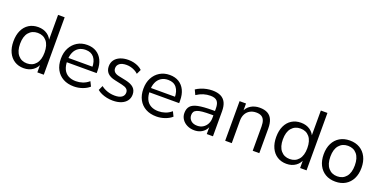

<svg xmlns="http://www.w3.org/2000/svg" viewBox="-16 -1456 4397 2215"><g transform="rotate(20 2182.5 -348.0)"><path d="M261 9Q196 9 147.5 -22Q99 -53 72.5 -109.5Q46 -166 46 -243Q46 -321 72.5 -377.5Q99 -434 147.5 -464.5Q196 -495 261 -495Q327 -495 374 -462Q421 -429 437 -373H426V-705H507V0H428V-116H438Q422 -59 374.5 -25Q327 9 261 9ZM278 -56Q347 -56 387.5 -104.5Q428 -153 428 -243Q428 -334 387.5 -382Q347 -430 278 -430Q210 -430 169 -382Q128 -334 128 -243Q128 -153 169 -104.5Q210 -56 278 -56Z M878 9Q801 9 745.5 -21.5Q690 -52 659.5 -108Q629 -164 629 -242Q629 -318 659 -374.5Q689 -431 741.5 -463Q794 -495 863 -495Q929 -495 976 -466Q1023 -437 1048.5 -384Q1074 -331 1074 -257V-226H691V-279H1020L1004 -266Q1004 -346 968.5 -390.5Q933 -435 865 -435Q814 -435 778.5 -411.5Q743 -388 725 -346.5Q707 -305 707 -250V-244Q707 -183 726.5 -141Q746 -99 785 -77.5Q824 -56 878 -56Q921 -56 961.5 -69.5Q1002 -83 1038 -114L1066 -57Q1033 -27 982 -9Q931 9 878 9Z M1355 9Q1317 9 1281.5 1.5Q1246 -6 1215.5 -19.5Q1185 -33 1163 -52L1189 -109Q1213 -90 1241 -77.5Q1269 -65 1298 -59Q1327 -53 1357 -53Q1414 -53 1443 -74Q1472 -95 1472 -131Q1472 -159 1453 -175.5Q1434 -192 1393 -201L1302 -221Q1239 -234 1208.5 -266Q1178 -298 1178 -349Q1178 -394 1201.5 -426.5Q1225 -459 1268 -477Q1311 -495 1368 -495Q1402 -495 1433 -488Q1464 -481 1491.5 -467.5Q1519 -454 1539 -434L1512 -377Q1493 -395 1469 -407.5Q1445 -420 1419.5 -426.5Q1394 -433 1368 -433Q1312 -433 1283 -411Q1254 -389 1254 -353Q1254 -325 1272 -307Q1290 -289 1328 -281L1419 -262Q1484 -248 1516.5 -217.5Q1549 -187 1549 -135Q1549 -91 1525 -58.5Q1501 -26 1457.5 -8.5Q1414 9 1355 9Z M1891 9Q1814 9 1758.5 -21.5Q1703 -52 1672.5 -108Q1642 -164 1642 -242Q1642 -318 1672 -374.5Q1702 -431 1754.5 -463Q1807 -495 1876 -495Q1942 -495 1989 -466Q2036 -437 2061.5 -384Q2087 -331 2087 -257V-226H1704V-279H2033L2017 -266Q2017 -346 1981.5 -390.5Q1946 -435 1878 -435Q1827 -435 1791.5 -411.5Q1756 -388 1738 -346.5Q1720 -305 1720 -250V-244Q1720 -183 1739.5 -141Q1759 -99 1798 -77.5Q1837 -56 1891 -56Q1934 -56 1974.5 -69.5Q2015 -83 2051 -114L2079 -57Q2046 -27 1995 -9Q1944 9 1891 9Z M2357 9Q2307 9 2267.5 -10.5Q2228 -30 2205 -64Q2182 -98 2182 -140Q2182 -194 2209.5 -225Q2237 -256 2300.5 -269Q2364 -282 2474 -282H2519V-229H2475Q2414 -229 2373 -225Q2332 -221 2308 -211Q2284 -201 2274 -185Q2264 -169 2264 -145Q2264 -104 2292.5 -78Q2321 -52 2370 -52Q2410 -52 2440.5 -71Q2471 -90 2488.5 -123Q2506 -156 2506 -199V-313Q2506 -375 2481 -402.5Q2456 -430 2399 -430Q2355 -430 2314 -417.5Q2273 -405 2230 -377L2202 -436Q2228 -454 2261 -467.5Q2294 -481 2330 -488Q2366 -495 2399 -495Q2462 -495 2503 -474.5Q2544 -454 2564 -412.5Q2584 -371 2584 -306V0H2508V-113H2517Q2509 -75 2486.5 -48Q2464 -21 2431 -6Q2398 9 2357 9Z M2734 0V-486H2813V-378H2802Q2823 -436 2870.5 -465.5Q2918 -495 2980 -495Q3038 -495 3076.5 -474.5Q3115 -454 3134 -411Q3153 -368 3153 -303V0H3072V-298Q3072 -343 3060.5 -372Q3049 -401 3024.5 -415Q3000 -429 2961 -429Q2917 -429 2884 -410Q2851 -391 2833 -357Q2815 -323 2815 -277V0Z M3487 9Q3422 9 3373.5 -22Q3325 -53 3298.5 -109.5Q3272 -166 3272 -243Q3272 -321 3298.5 -377.5Q3325 -434 3373.5 -464.5Q3422 -495 3487 -495Q3553 -495 3600 -462Q3647 -429 3663 -373H3652V-705H3733V0H3654V-116H3664Q3648 -59 3600.5 -25Q3553 9 3487 9ZM3504 -56Q3573 -56 3613.5 -104.5Q3654 -153 3654 -243Q3654 -334 3613.5 -382Q3573 -430 3504 -430Q3436 -430 3395 -382Q3354 -334 3354 -243Q3354 -153 3395 -104.5Q3436 -56 3504 -56Z M4087 9Q4016 9 3964 -22Q3912 -53 3883.5 -109.5Q3855 -166 3855 -243Q3855 -320 3883.5 -376.5Q3912 -433 3964 -464Q4016 -495 4087 -495Q4158 -495 4210 -464Q4262 -433 4290.5 -376.5Q4319 -320 4319 -243Q4319 -166 4290.5 -109.5Q4262 -53 4210 -22Q4158 9 4087 9ZM4087 -56Q4156 -56 4196.5 -104.5Q4237 -153 4237 -244Q4237 -334 4196.5 -382Q4156 -430 4087 -430Q4019 -430 3978 -382Q3937 -334 3937 -244Q3937 -153 3978 -104.5Q4019 -56 4087 -56Z"/></g></svg>

Font: NunitoSans1
Style: Book
Weight: 400
Designer: Vernon Adams
Foundry: Vernon Adams
Version: Version 3.101;gftools[0.9.27]